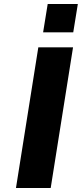

<svg xmlns="http://www.w3.org/2000/svg" viewBox="-20 -942 415 962"><path d="M60 0 172 -705H346L234 0ZM196 -780 219 -922H370L347 -780Z"/></svg>

Font: Nunito Sans 7pt SemiExpanded ExtraBold
Style: Italic
Weight: 800
Width: 6
Italic angle: -9°
Designer: Vernon Adams
Foundry: Vernon Adams
Version: Version 3.101;gftools[0.9.27]